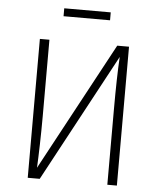

<svg xmlns="http://www.w3.org/2000/svg" viewBox="-57 -893 783 942"><g transform="rotate(5 334.5 -422.0)"><path d="M450 -805V-844H221V-805ZM554 -684H496L156 -53C159 -112 162 -211 162 -308V-684H115V0H174L513 -630C509 -566 507 -476 507 -375V0H554Z"/></g></svg>

Font: Fira Sans ExtraLight
Style: Regular
Weight: 200
Designer: bBox Type GmbH & Carrois Corporate GbR & Edenspiekermann AG
Foundry: bBox Type GmbH & Carrois Corporate GbR & Edenspiekermann AG
Version: Version 4.300;PS 004.300;hotconv 1.0.88;makeotf.lib2.5.64775